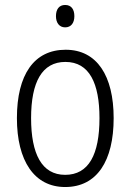

<svg xmlns="http://www.w3.org/2000/svg" viewBox="-20 -742 524 772"><path d="M242 -722C217 -722 205 -704 205 -677C205 -651 218 -632 242 -632C266 -632 279 -650 279 -677C279 -704 267 -722 242 -722ZM437 -267C437 -437 370 -542 244 -542C117 -542 48 -442 48 -267C48 -95 118 10 242 10C370 10 437 -95 437 -267ZM105 -267C105 -412 149 -493 243 -493C340 -493 380 -406 380 -267C380 -121 337 -39 242 -39C148 -39 105 -123 105 -267Z"/></svg>

Font: Noto Sans Display SemiCondensed Light
Style: Regular
Weight: 300
Width: 4
Designer: Monotype Design Team
Foundry: Monotype Imaging Inc.
Version: Version 1.900